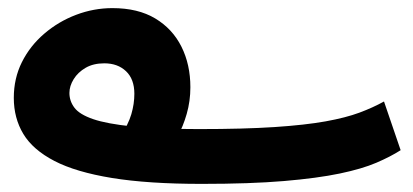

<svg xmlns="http://www.w3.org/2000/svg" viewBox="-20 -432 1017 473"><path d="M477 21Q345 21 256 6.5Q167 -8 114 -35.5Q61 -63 37.5 -102Q14 -141 14 -191Q14 -239 34 -279Q54 -319 89 -349Q124 -379 167.5 -395.5Q211 -412 257 -412Q320 -412 362.5 -386.5Q405 -361 427 -317Q449 -273 449 -217Q449 -183 440 -151.5Q431 -120 417 -95Q403 -70 387 -52L275 -93Q296 -125 303.5 -150.5Q311 -176 311 -201Q311 -237 290.5 -256.5Q270 -276 237 -276Q210 -276 191 -265Q172 -254 161.5 -237Q151 -220 151 -203Q151 -183 163.5 -166.5Q176 -150 209.5 -138.5Q243 -127 306 -120.5Q369 -114 470 -114Q581 -114 656.5 -119Q732 -124 782 -133Q832 -142 865.5 -154.5Q899 -167 926 -182L967 -62Q942 -46 907 -31Q872 -16 817 -4.5Q762 7 679.5 14Q597 21 477 21Z"/></svg>

Font: Farlight84_Sys_V01
Style: Bold
Weight: 700
Designer: Monotype Design Team, Nadine Chahine and Nizar Qandah
Foundry: Monotype Imaging Inc.
Version: Version 2.004;October 31, 2024;FontCreator 14.0.0.2814 64-bi